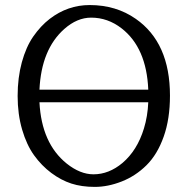

<svg xmlns="http://www.w3.org/2000/svg" viewBox="-20 -730 741 760"><path d="M49.8 0ZM66.4 -483.4Q83 -543.9 111.3 -585Q141.1 -627.9 176.8 -655.3Q248 -710 335 -710Q439.5 -710 517.6 -655.3Q652.8 -561 652.8 -351.6Q652.8 -258.8 627.9 -189Q603 -118.7 559.8 -75.9Q516.6 -33.2 461.9 -11.7Q407.2 9.8 355.2 9.8Q303.2 9.8 262.5 -3.4Q221.7 -16.6 183.1 -45.4Q144.5 -74.2 115 -115.2Q85.4 -156.2 67.6 -217Q49.8 -277.8 49.8 -350.1Q49.8 -422.4 66.4 -483.4ZM566.9 -325.2H136.2Q144.5 -162.6 244.1 -82.5Q297.4 -40 350.1 -40Q411.1 -40 464.8 -85Q523.4 -134.8 549.8 -221.7Q564.5 -269.5 566.9 -325.2ZM566.9 -375Q560.1 -541 461.4 -617.7Q406.7 -660.2 340.8 -660.2Q285.2 -660.2 234.4 -615.2Q143.6 -534.7 136.2 -375Z"/></svg>

Font: Pfennig
Style: Medium
Weight: 500
Version: Version 20120410 ; ttfautohint (v0.8)